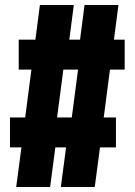

<svg xmlns="http://www.w3.org/2000/svg" viewBox="-20 -750 540 770"><path d="M45 0 66 -159H20V-279H81L106 -471H55V-591H122L140 -730H276L258 -591H301L319 -730H455L437 -591H480V-471H421L396 -279H445V-159H381L360 0H224L245 -159H202L181 0ZM201 -218 155 -279H322L260 -218L301 -532L347 -471H180L242 -532Z"/></svg>

Font: M PLUS Code Latin
Style: Bold
Weight: 700
Designer: Coji Morishita
Foundry: UNDERFOREST DESIGN
Version: Version 1.002; ttfautohint (v1.8.3)